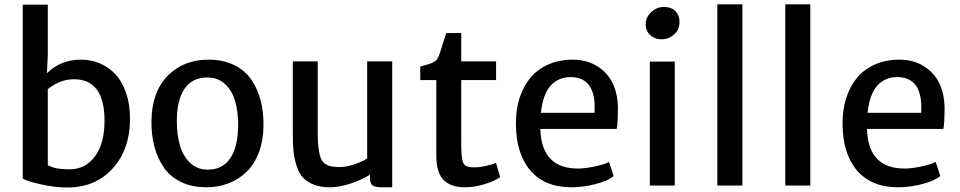

<svg xmlns="http://www.w3.org/2000/svg" viewBox="-20 -832 4304 861"><path d="M82 -31.2V-811H194.3V-582.5L190.4 -503.4Q251.5 -564.5 343.3 -564.5Q388.2 -564.5 427.2 -548.1Q466.3 -531.7 496.8 -499.8Q527.3 -467.8 545.2 -416Q563 -364.3 563 -298.8Q563 -162.6 485.6 -76.9Q408.2 8.8 281.7 8.8Q226.1 8.8 163.1 -5.4Q100.1 -19.5 82 -31.2ZM311.5 -476.6Q249.5 -476.6 194.3 -432.1V-92.3Q221.2 -72.8 293 -72.8Q360.8 -72.8 404.1 -128.4Q447.3 -184.1 448.7 -284.7Q450.7 -476.6 311.5 -476.6Z M905.3 7.8Q840.3 7.8 791.3 -16.1Q742.2 -40 713.9 -82Q685.5 -124 671.9 -176.3Q658.2 -228.5 659.2 -290Q661.1 -420.4 732.2 -492.4Q803.2 -564.5 915 -564.5Q980.5 -564.5 1029.5 -540.5Q1078.6 -516.6 1107.2 -474.6Q1135.7 -432.6 1149.2 -380.4Q1162.6 -328.1 1161.6 -266.6Q1160.6 -201.2 1140.9 -148.7Q1121.1 -96.2 1086.7 -62.3Q1052.2 -28.3 1006.1 -10.3Q960 7.8 905.3 7.8ZM908.2 -71.3Q977.1 -69.8 1012.5 -122.3Q1047.9 -174.8 1047.9 -272Q1047.9 -333 1034.2 -379.4Q1020.5 -425.8 989.3 -454.8Q958 -483.9 912.6 -484.4Q843.8 -485.8 808.3 -435.1Q772.9 -384.3 772.9 -288.1Q772.9 -227.5 786.9 -179.9Q800.8 -132.3 832 -102.3Q863.3 -72.3 908.2 -71.3Z M1459.5 7.8Q1417.5 7.8 1387.5 -3.9Q1357.4 -15.6 1339.4 -34.9Q1321.3 -54.2 1310.8 -85.9Q1300.3 -117.7 1296.6 -151.4Q1293 -185.1 1293 -231.4V-556.6H1404.8V-231Q1404.8 -190.9 1408.7 -164.3Q1412.6 -137.7 1419.2 -121.3Q1425.8 -105 1439.2 -96.7Q1452.6 -88.4 1467 -85.7Q1481.4 -83 1505.4 -83Q1534.2 -83 1570.3 -95.5Q1606.4 -107.9 1626.5 -121.1V-556.6H1738.8V7.8H1691.9Q1663.6 7.8 1651.4 0Q1639.2 -7.8 1639.2 -34.7V-48.8Q1602.1 -25.4 1552 -8.8Q1502 7.8 1459.5 7.8Z M2066.9 7.8Q2037.1 7.8 2014.9 1.5Q1992.7 -4.9 1974.1 -20.3Q1955.6 -35.6 1946 -64.5Q1936.5 -93.3 1936.5 -135.3V-473.1H1864.7V-533.7Q1870.6 -535.2 1881.6 -538.3Q1892.6 -541.5 1897 -542.7Q1901.4 -543.9 1909.2 -546.6Q1917 -549.3 1920.4 -551.3Q1923.8 -553.2 1929.2 -556.4Q1934.6 -559.6 1937.3 -563Q1939.9 -566.4 1942.9 -571.3Q1945.8 -576.2 1948.2 -582Q1952.1 -591.8 1981 -683.6H2048.3V-556.6H2204.6V-473.1H2048.3V-196.3Q2048.3 -162.6 2049.8 -143.3Q2051.3 -124 2054.4 -110.4Q2057.6 -96.7 2065.4 -91.1Q2073.2 -85.4 2082.8 -83.5Q2092.3 -81.5 2109.9 -81.5Q2130.9 -81.5 2160.4 -88.1Q2189.9 -94.7 2204.1 -102.1L2223.1 -38.1Q2199.2 -20.5 2153.6 -6.3Q2107.9 7.8 2066.9 7.8Z M2542 7.8Q2422.9 7.8 2358.2 -67.6Q2293.5 -143.1 2293.5 -279.3Q2293.5 -340.3 2309.8 -391.8Q2326.2 -443.4 2356.9 -481.4Q2387.7 -519.5 2435.8 -541.5Q2483.9 -563.5 2543.9 -564.5Q2631.3 -565.9 2689.5 -511Q2747.6 -456.1 2751 -353.5Q2751 -278.8 2745.6 -253.9H2402.8Q2402.8 -252.4 2403.1 -249.8Q2403.3 -247.1 2403.3 -245.6Q2411.6 -76.2 2571.8 -76.2Q2602.1 -76.2 2646.7 -85.4Q2691.4 -94.7 2710.9 -106L2731.9 -42.5Q2705.1 -20.5 2649.9 -6.3Q2594.7 7.8 2542 7.8ZM2538.1 -486.3Q2484.9 -486.3 2449.7 -448.5Q2414.6 -410.6 2405.8 -326.2H2646Q2655.8 -486.3 2538.1 -486.3Z M2894 0V-555.7H3005.9V0ZM2946.3 -655.8Q2916.5 -655.8 2896 -674.3Q2875.5 -692.9 2875.5 -723.1Q2875.5 -754.9 2900.6 -777.8Q2925.8 -800.8 2956.5 -800.8Q2990.7 -800.8 3009 -782Q3027.3 -763.2 3027.3 -733.4Q3027.3 -699.7 3003.2 -677.7Q2979 -655.8 2946.3 -655.8Z M3196.8 0V-812.5H3309.1V0Z M3501.5 0V-812.5H3613.8V0Z M4006.8 7.8Q3887.7 7.8 3823 -67.6Q3758.3 -143.1 3758.3 -279.3Q3758.3 -340.3 3774.7 -391.8Q3791 -443.4 3821.8 -481.4Q3852.5 -519.5 3900.6 -541.5Q3948.7 -563.5 4008.8 -564.5Q4096.2 -565.9 4154.3 -511Q4212.4 -456.1 4215.8 -353.5Q4215.8 -278.8 4210.4 -253.9H3867.7Q3867.7 -252.4 3867.9 -249.8Q3868.2 -247.1 3868.2 -245.6Q3876.5 -76.2 4036.6 -76.2Q4066.9 -76.2 4111.6 -85.4Q4156.2 -94.7 4175.8 -106L4196.8 -42.5Q4169.9 -20.5 4114.7 -6.3Q4059.6 7.8 4006.8 7.8ZM4002.9 -486.3Q3949.7 -486.3 3914.6 -448.5Q3879.4 -410.6 3870.6 -326.2H4110.8Q4120.6 -486.3 4002.9 -486.3Z"/></svg>

Font: HaufeMerriweatherSans
Style: Regular
Weight: 400
Designer: Eben Sorkin ( eben@eyebytes.com )
Foundry: Eben Sorkin
Version: Version 1.56